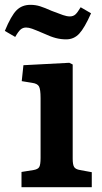

<svg xmlns="http://www.w3.org/2000/svg" viewBox="-52 -775 424 795"><path d="M37 0V-63L87 -71Q105 -74 110.5 -83.5Q116 -93 116 -121V-369Q116 -405 109.5 -417Q103 -429 81 -432L38 -439L45 -505L235 -515L249 -508V-118Q249 -93 255 -83.5Q261 -74 279 -71L328 -62V0ZM222 -612Q200 -612 179 -617.5Q158 -623 130 -636Q95 -651 81 -656Q67 -661 56 -661Q43 -661 33.5 -653Q24 -645 11 -622L-32 -647Q-6 -710 16.5 -732.5Q39 -755 74 -755Q95 -755 114 -749Q133 -743 162 -730Q193 -718 209 -712.5Q225 -707 237 -707Q251 -707 260 -715Q269 -723 282 -745L325 -720Q298 -659 276 -635.5Q254 -612 222 -612Z"/></svg>

Font: Literata 12pt SemiBold
Style: Regular
Weight: 600
Designer: Latin by Veronika Burian and Jose Scaglione. Greek by Irene Vlachou. Cyrillic by Vera Evstafieva.
Foundry: TypeTogether
Version: Version 3.002